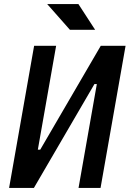

<svg xmlns="http://www.w3.org/2000/svg" viewBox="-20 -917 633 937"><path d="M90.8 0 125.5 -186.5H176.3L471.7 -693.4H505.9L471.7 -506.8H440.9L145.5 0ZM24.4 0 146.5 -693.4H253.9L131.8 0ZM363.3 0 485.4 -693.4H592.8L470.7 0ZM321.3 -771.5 210.4 -897H362.8L444.3 -771.5Z"/></svg>

Font: Cascadia Mono Medium
Style: Italic
Weight: 500
Italic angle: -10°
Monospace: yes
Designer: Aaron Bell
Foundry: Saja Typeworks
Version: Version 2407.024